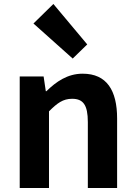

<svg xmlns="http://www.w3.org/2000/svg" viewBox="-20 -944 681 964"><path d="M79 0H226V-385C267 -426 296 -448 342 -448C397 -448 421 -418 421 -331V0H568V-349C568 -490 516 -574 395 -574C319 -574 262 -534 213 -486H210L199 -560H79ZM345 -650 418 -721 248 -924 148 -826Z"/></svg>

Font: Source Han Sans JP
Style: Bold
Weight: 700
Designer: Ryoko NISHIZUKA 西塚涼子 (kana, bopomofo & ideographs); Paul D. Hunt (Latin, Greek & Cyrillic); Sandoll Communications 산돌커뮤니
Foundry: Adobe
Version: Version 2.002;hotconv 1.0.116;makeotfexe 2.5.65601